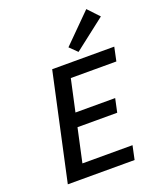

<svg xmlns="http://www.w3.org/2000/svg" viewBox="-165 -1016 913 1113"><g transform="rotate(-20 291.5 -459.0)"><path d="M284 -573 241 -376H486L468 -292H223L178 -85H487L469 0H57L200 -658H583L565 -573ZM332 -745 505 -918 570 -849 378 -700Z"/></g></svg>

Font: Ysabeau Semibold
Style: Italic
Weight: 600
Italic angle: -12°
Designer: Christian Thalmann (Catharsis Fonts)
Version: Version 0.003